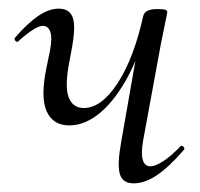

<svg xmlns="http://www.w3.org/2000/svg" viewBox="-20 -415 462 444"><path d="M140 -125Q102.6 -125 87.9 -157.6Q73.2 -190.2 87.6 -259.2L95.4 -297Q101.2 -327.6 96.3 -341.4Q91.4 -355.2 79.2 -355.2Q70 -355.2 55.3 -345.6Q40.6 -336 23 -320.2Q20 -316.2 16 -320.2Q12 -324.2 15 -328.2Q43 -360.6 67.9 -377.8Q92.8 -395 116.2 -395Q141.2 -395 148.5 -373.6Q155.8 -352.2 145 -297L141.4 -277.4Q129 -216.2 138.5 -190.7Q148 -165.2 173.6 -165.2Q214.6 -165.2 252.1 -222.8Q289.6 -280.4 311.4 -378.8L324.8 -377.8Q308.2 -300.2 278.7 -243.4Q249.2 -186.6 213.4 -155.8Q177.6 -125 140 -125ZM289 9Q263.4 9 257.1 -12.7Q250.8 -34.4 260.2 -86.6L311.4 -378.8Q315.6 -394 343.4 -394Q358.6 -394 362.7 -392.2Q366.8 -390.4 366.8 -387.6Q366.8 -384.4 361.8 -361.2Q356.8 -338 351.8 -312L310.8 -89Q301 -30.4 328.2 -30.4Q339 -30.4 357.1 -42Q375.2 -53.6 396.6 -76Q400.4 -80 404.4 -75.5Q408.4 -71 404.6 -67.8Q371 -28.8 342.9 -9.9Q314.8 9 289 9Z"/></svg>

Font: Cormorant Garamond Light
Style: Italic
Weight: 300
Italic angle: -10°
Designer: Christian Thalmann (Catharsis Fonts)
Foundry: Catharsis Fonts
Version: Version 4.001